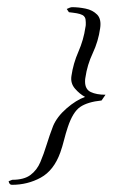

<svg xmlns="http://www.w3.org/2000/svg" viewBox="-20 -440 333 535"><path d="M13 75Q6 75 4 65L14 61Q47 61 65 47.5Q83 34 92.5 11.5Q102 -11 110 -37Q114 -50 118.5 -63Q123 -76 128 -89Q139 -115 165.5 -138Q192 -161 217 -170Q202 -178 189 -193Q176 -208 179 -228Q184 -263 198.5 -296Q213 -329 218 -364Q219 -368 219 -371.5Q219 -375 219 -378Q219 -387 216.5 -391.5Q214 -396 210 -398Q206 -400 202.5 -401Q199 -402 194 -403Q190 -404 184 -404.5Q178 -405 172 -406L166 -415Q176 -420 181 -420Q199 -420 218.5 -416Q238 -412 250.5 -399.5Q263 -387 259 -361Q254 -325 238.5 -292Q223 -259 218 -224Q217 -220 217 -213Q217 -191 233 -183.5Q249 -176 274 -176L263 -160Q224 -156 203.5 -142Q183 -128 169 -86Q163 -68 158.5 -50Q154 -32 148 -15Q130 35 93.5 55Q57 75 13 75Z"/></svg>

Font: Qwitcher Grypen
Style: Bold
Weight: 700
Designer: Robert E. Leuschke
Foundry: Robert E. Leuschke
Version: Version 1.100; ttfautohint (v1.8.3)